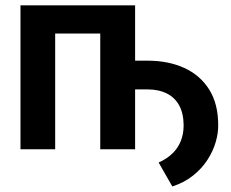

<svg xmlns="http://www.w3.org/2000/svg" viewBox="-20 -548 849 705"><path d="M385.7 -219.7V-325.2H522Q598.1 -325.2 656.5 -298.6Q714.8 -272 748 -219.5Q781.2 -167 781.2 -88.4Q781.7 -60.1 772.2 -26.9Q762.7 6.3 742.2 38.3Q721.7 70.3 689.5 96.2Q657.2 122.1 612.8 136.7L562.5 48.8Q592.8 35.2 613 15.6Q633.3 -3.9 643.8 -30Q654.3 -56.2 654.3 -88.4Q653.8 -132.3 637.7 -161.4Q621.6 -190.4 592 -205.1Q562.5 -219.7 522 -219.7ZM378.9 -528.3V-424.8H149.9V-528.3ZM182.6 -528.3V0H55.2V-528.3ZM476.1 -528.3V0H348.1V-528.3Z"/></svg>

Font: Roboto SemiCondensed SemiBold
Style: Regular
Weight: 600
Width: 4
Designer: Christian Robertson
Foundry: Google
Version: Version 3.009; 2024